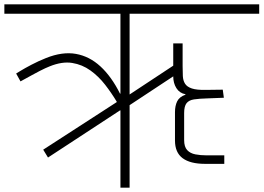

<svg xmlns="http://www.w3.org/2000/svg" viewBox="-56 -860 1208 880"><path d="M496 0V-354H494L164 -138L142 -174L479 -392V-394Q455 -434 425.5 -472Q396 -510 358.5 -537Q321 -564 275 -571.5Q229 -579 172 -556Q162 -552 151 -547Q140 -542 125.5 -534.5Q111 -527 90 -515.5Q69 -504 38 -487L18 -523Q18 -523 37.5 -535Q57 -547 88.5 -563.5Q120 -580 155 -594Q230 -624 292 -613Q354 -602 404.5 -555.5Q455 -509 494 -431H496V-797H-36V-840H1132V-797H538V-427L738 -559V-661H781V-557Q781 -532 782 -511.5Q783 -491 792 -476.5Q801 -462 823.5 -454.5Q846 -447 889 -448L965 -449L970 -412L893 -409Q857 -408 833.5 -404.5Q810 -401 799 -387Q788 -373 788 -342V-218Q788 -187 802 -172Q816 -157 839.5 -152.5Q863 -148 890 -148H972V-109H884Q816 -109 781 -135Q746 -161 746 -216V-346Q746 -375 756 -395.5Q766 -416 794 -426V-428Q767 -433 752.5 -456Q738 -479 738 -510L538 -378V0Z"/></svg>

Font: Matangi Light
Style: Regular
Weight: 300
Designer: Prashant Pant
Foundry: The Graphic Ant
Version: Version 3.002